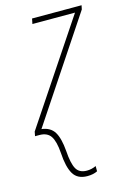

<svg xmlns="http://www.w3.org/2000/svg" viewBox="-141 -585 598 884"><g transform="rotate(-15 158.5 -143.5)"><path d="M211 230V205Q190 215 167 215Q131 215 116.5 189Q102 163 98 103Q93 41 74.5 11Q56 -19 14 -24L336 -508L340 -527H104L99 -502H302L-19 -21L-23 0H-2Q35 0 51.5 24.5Q68 49 72 105Q76 173 96 206.5Q116 240 163 240Q191 240 211 230Z"/></g></svg>

Font: Noto Sans Display SemiCondensed Thin
Style: Italic
Weight: 250
Width: 4
Designer: Monotype Design team
Foundry: Monotype Imaging Inc.
Version: 1.000